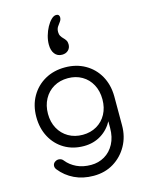

<svg xmlns="http://www.w3.org/2000/svg" viewBox="-160 -1009 996 1321"><g transform="rotate(-15 338.0 -348.0)"><path d="M327 5Q249 5 189 -30.5Q129 -66 95 -129Q61 -192 61 -273Q61 -355 97 -418Q133 -481 195.5 -516.5Q258 -552 339 -552Q419 -552 481.5 -516.5Q544 -481 579.5 -418Q615 -355 616 -273L566 -257Q566 -181 535 -121.5Q504 -62 450 -28.5Q396 5 327 5ZM339 220Q263 220 202.5 191Q142 162 101 110Q90 96 92 80.5Q94 65 108 56Q123 46 140 49Q157 52 167 66Q195 101 239 122Q283 143 341 143Q394 143 437.5 117.5Q481 92 506.5 44Q532 -4 532 -69V-218L563 -286L616 -273V-65Q616 15 580 79.5Q544 144 482 182Q420 220 339 220ZM339 -72Q395 -72 439 -97.5Q483 -123 507.5 -168.5Q532 -214 532 -273Q532 -332 507.5 -378Q483 -424 439 -449.5Q395 -475 339 -475Q282 -475 238 -449.5Q194 -424 169 -378Q144 -332 144 -273Q144 -214 169 -168.5Q194 -123 238 -97.5Q282 -72 339 -72ZM374 -916Q386 -916 391.5 -909.5Q397 -903 397 -894Q397 -877 387 -864Q377 -851 367 -836Q357 -821 357 -799Q357 -782 364 -770Q371 -758 381 -748.5Q391 -739 398 -727.5Q405 -716 405 -699Q405 -673 388 -657Q371 -641 344 -641Q311 -641 292 -665.5Q273 -690 273 -732Q273 -762 282 -794Q291 -826 306 -853.5Q321 -881 339 -898.5Q357 -916 374 -916Z"/></g></svg>

Font: Comfortaa Medium
Style: Regular
Weight: 500
Designer: Johan Aakerlund
Foundry: Johan Aakerlund
Version: Version 3.104; ttfautohint (v1.8.1.43-b0c9)